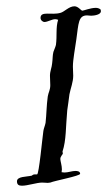

<svg xmlns="http://www.w3.org/2000/svg" viewBox="-20 -576 341 611"><path d="M300 -546C296 -549 291 -551 285 -551C268 -551 246 -542 242 -542C238 -542 229 -556 217 -556C199 -556 185 -538 172 -535C144 -527 109 -542 109 -519C109 -511 117 -506 121 -506C132 -506 145 -515 156 -515C159 -515 162 -514 165 -513C157 -488 162 -462 158 -433C156 -425 152 -417 150 -411C147 -399 148 -390 146 -375C145 -361 139 -350 139 -335C139 -325 140 -315 140 -305C140 -289 134 -282 132 -269C128 -241 128 -211 125 -185C123 -175 119 -167 118 -159C115 -139 104 -21 98 -21H90C85 -21 83 -18 81 -17C64 -13 34 -15 34 1C34 12 40 15 50 15C68 15 97 5 114 5C122 5 127 6 132 6C134 6 137 5 140 5C154 -1 235 -16 235 -23C235 -31 226 -32 220 -32C209 -32 197 -27 185 -27C182 -27 179 -28 176 -28C176 -31 177 -34 177 -37C177 -49 172 -64 172 -70C172 -79 180 -84 180 -88C180 -90 179 -91 179 -93V-94C191 -130 189 -171 194 -225C196 -239 199 -259 201 -276C205 -296 213 -315 213 -335C213 -344 212 -354 212 -364C212 -387 219 -421 223 -451C230 -501 229 -527 257 -527C261 -527 265 -526 270 -526C279 -526 301 -529 301 -540C301 -542 301 -543 300 -546Z"/></svg>

Font: Jim Nightshade
Style: Regular
Weight: 400
Designer: Astigmatic (AOETI)
Foundry: Astigmatic (AOETI)
Version: Version 1.000